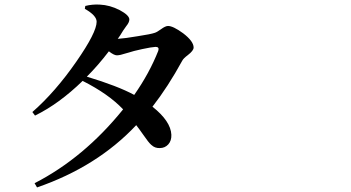

<svg xmlns="http://www.w3.org/2000/svg" viewBox="-20 -779 1540 843"><path d="M142.6 43.9 131.8 25.4Q348.6 -85.9 520.5 -298.8Q457 -366.2 342.8 -423.8Q239.3 -323.2 133.8 -271.5L122.1 -287.1Q222.7 -375 315.4 -508.8Q404.3 -636.7 404.3 -683.6Q404.3 -710.9 352.5 -740.2L354.5 -752.9Q385.7 -760.7 418 -758.8Q462.9 -756.8 505.9 -734.4Q547.9 -711.9 547.9 -693.4Q547.9 -680.7 534.2 -664.1Q525.4 -652.3 520.5 -644.5Q507.8 -623 497.1 -608.4Q528.3 -610.4 585 -620.1Q642.6 -628.9 659.2 -634.8Q668.9 -637.7 686.5 -650.4Q706.1 -665 717.8 -665Q740.2 -665 784.2 -632.8Q830.1 -597.7 830.1 -570.3Q830.1 -556.6 804.7 -537.1Q785.2 -522.5 780.3 -512.7Q717.8 -398.4 649.4 -310.5Q729.5 -247.1 732.4 -187.5Q733.4 -161.1 718.8 -145Q704.1 -128.9 681.6 -128.9Q660.2 -127.9 644.5 -142.6Q632.8 -152.3 607.4 -189.5Q589.8 -214.8 578.1 -229.5Q406.2 -46.9 142.6 43.9ZM569.3 -362.3Q635.7 -457 674.8 -555.7Q680.7 -573.2 663.1 -573.2Q645.5 -572.3 604.5 -563.5Q563.5 -554.7 543.9 -547.9Q540 -546.9 533.2 -544.9Q506.8 -536.1 493.2 -536.1Q480.5 -536.1 458 -553.7Q411.1 -492.2 361.3 -442.4Q497.1 -401.4 569.3 -362.3Z"/></svg>

Font: Bpmf GenRyu Min B
Style: B
Weight: 700
Foundry: But Ko
Version: Version 1.320